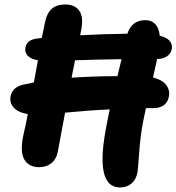

<svg xmlns="http://www.w3.org/2000/svg" viewBox="-20 -763 781 850"><path d="M153.8 -22.9Q106 -22.9 86.7 -58.6Q67.4 -94.2 85 -171.9Q96.2 -220.2 103 -257.8Q58.6 -265.6 40 -287.4Q21.5 -309.1 26.9 -336.9Q34.7 -377 83 -388.2Q103.5 -393.1 129.9 -397.9Q133.8 -417 139.6 -450.7Q145.5 -484.4 147.9 -496.1Q115.2 -502 101.8 -517.1Q88.4 -532.2 92.8 -553.2Q99.1 -588.4 147.9 -592.8Q162.6 -595.2 165 -595.2Q167 -603.5 178.2 -659.2Q186.5 -703.6 208.5 -723.4Q230.5 -743.2 269 -743.2Q312 -743.2 331.5 -714.6Q351.1 -686 338.9 -627.9Q338.4 -624.5 336.9 -617.4Q335.4 -610.4 335 -606.9Q434.1 -612.3 543.9 -613.8Q563.5 -673.8 624 -673.8Q650.9 -673.8 667.5 -656.2Q684.1 -638.7 687 -605Q748.5 -589.4 740.2 -544.9Q736.3 -525.4 719.2 -513.7Q702.1 -502 675.8 -502Q663.1 -443.8 657.2 -419.9Q700.7 -408.7 716.8 -385.7Q732.9 -362.8 728 -336.9Q718.8 -284.2 657.2 -284.2H626Q624.5 -275.9 621.3 -261.7Q618.2 -247.6 616 -236.1Q613.8 -224.6 611.8 -214.8Q601.6 -161.6 596.4 -90.6Q591.3 -19.5 588.9 -1Q583 31.2 562.5 49.1Q542 66.9 511.2 66.9Q395.5 66.9 453.1 -214.8Q455.1 -226.6 459.5 -248Q463.9 -269.5 465.8 -278.8Q371.1 -274.4 268.1 -264.2Q243.7 -135.7 235.8 -90.8Q229.5 -58.1 207.5 -40.5Q185.5 -22.9 153.8 -22.9ZM312 -496.1Q310.1 -484.4 307.4 -471.4Q304.7 -458.5 301.5 -442.9Q298.3 -427.2 296.9 -418.9Q390.6 -425.8 500 -425.8Q506.8 -456.1 518.1 -501Q405.3 -499.5 312 -496.1Z"/></svg>

Font: Shantell Sans Irregular
Style: Bold Italic
Weight: 700
Italic angle: -11.31°
Designer: Stephen Nixon, Anya Danilova, Shantell Martin
Foundry: Arrow Type
Version: Version 1.006;[9816181b4]